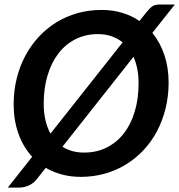

<svg xmlns="http://www.w3.org/2000/svg" viewBox="-20 -775 794 850"><path d="M726.5 -410C726.5 -453.3 720.3 -493.6 708 -530.8C695.7 -567.9 677.8 -600.8 654.5 -629.5L754 -755H687.5C680.5 -755 674.5 -754.4 669.5 -753.2C664.5 -752.1 659.9 -750.2 655.8 -747.8C651.6 -745.2 647.5 -741.9 643.5 -737.8C639.5 -733.6 635 -728.7 630 -723L597.5 -682C574.5 -697.7 549 -709.8 521 -718.2C493 -726.8 462.5 -731 429.5 -731C392.2 -731 356.7 -726.2 323 -716.8C289.3 -707.2 258.1 -693.6 229.2 -675.8C200.4 -657.9 174.4 -636.5 151.2 -611.5C128.1 -586.5 108.3 -558.5 91.8 -527.5C75.2 -496.5 62.6 -462.9 53.8 -426.8C44.9 -390.6 40.5 -352.5 40.5 -312.5C40.5 -265.8 47.5 -222.8 61.5 -183.5C75.5 -144.2 95.8 -110 122.5 -81L14.5 55.5H65.5C77.8 55.5 90.8 52.8 104.2 47.5C117.8 42.2 130 33.2 141 20.5L182.5 -32C204.5 -19.3 228.3 -9.5 254 -2.5C279.7 4.5 307.7 8 338 8C375 8 410.3 3.2 444 -6.2C477.7 -15.8 508.9 -29.3 537.8 -47C566.6 -64.7 592.7 -86 616 -111C639.3 -136 659.2 -164 675.5 -195C691.8 -226 704.4 -259.6 713.2 -295.8C722.1 -331.9 726.5 -370 726.5 -410ZM173.5 -315.5C173.5 -361.8 179.2 -404 190.8 -442C202.2 -480 218.5 -512.5 239.5 -539.5C260.5 -566.5 285.8 -587.3 315.2 -602C344.8 -616.7 377.5 -624 413.5 -624C435.5 -624 455.6 -620.8 473.8 -614.5C491.9 -608.2 508.3 -599.2 523 -587.5L203.5 -183.5C193.8 -201.2 186.4 -221 181.2 -243C176.1 -265 173.5 -289.2 173.5 -315.5ZM593.5 -407C593.5 -360.3 587.8 -318.1 576.2 -280.2C564.8 -242.4 548.5 -210.2 527.5 -183.5C506.5 -156.8 481.2 -136.2 451.5 -121.5C421.8 -106.8 388.8 -99.5 352.5 -99.5C315.5 -99.5 283.5 -108.2 256.5 -125.5L571 -523.5C578.3 -507.2 583.9 -489.2 587.8 -469.8C591.6 -450.2 593.5 -429.3 593.5 -407Z"/></svg>

Font: Lato
Style: Bold Italic
Weight: 700
Italic angle: -7°
Designer: Lukasz Dziedzic
Foundry: tyPoland Lukasz Dziedzic
Version: Version 2.007; 2014-02-27